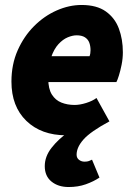

<svg xmlns="http://www.w3.org/2000/svg" viewBox="-20 -532 542 772"><path d="M256 220Q214 220 187 198Q160 176 160 136Q160 97 187.5 62Q215 27 254 0L270 10Q262 11 258 11.5Q254 12 246 12Q146 12 86 -46Q26 -104 26 -204Q26 -273 51 -329.5Q76 -386 117 -427Q158 -468 208 -490Q258 -512 308 -512Q369 -512 405.5 -486Q442 -460 458 -417Q474 -374 474 -322Q474 -297 469 -272Q464 -247 458 -228Q452 -209 448 -202H146L158 -306H340Q342 -311 343 -317Q344 -323 344 -330Q344 -347 339 -360.5Q334 -374 321.5 -382Q309 -390 288 -390Q272 -390 252.5 -382Q233 -374 215 -354.5Q197 -335 185.5 -301.5Q174 -268 174 -216Q174 -175 188.5 -152Q203 -129 227 -119.5Q251 -110 280 -110Q301 -110 326.5 -118Q352 -126 368 -138L420 -44Q344 -3 316 28.5Q288 60 288 90Q288 103 297.5 110.5Q307 118 320 118Q331 118 337.5 115.5Q344 113 350 110L380 182Q356 198 325 209Q294 220 256 220Z"/></svg>

Font: Source Sans 3 Black
Style: Italic
Weight: 900
Italic angle: -11°
Designer: Paul D. Hunt
Foundry: Adobe
Version: Version 3.052;hotconv 1.1.0;makeotfexe 2.6.0